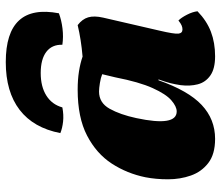

<svg xmlns="http://www.w3.org/2000/svg" viewBox="-70 -686 765 665"><g transform="rotate(-90 312.5 -353.5)"><path d="M558 -467Q579 -451 585 -430.5Q591 -410 584 -379L539 -184Q527 -133 528.5 -118.5Q530 -104 543 -104Q550 -104 557 -107Q564 -110 574 -118Q584 -108 594 -88.5Q604 -69 606 -52Q573 -20 535 -5.5Q497 9 450 9Q407 9 383.5 -7.5Q360 -24 353 -51Q346 -78 350 -110Q353 -130 357 -146Q361 -162 370 -187H367Q331 -84 281.5 -37.5Q232 9 164 9Q111 9 80.5 -14.5Q50 -38 37 -75Q24 -112 24 -154Q24 -196 31 -232Q44 -296 78.5 -349Q113 -402 175.5 -434.5Q238 -467 334 -467Q369 -467 397.5 -462.5Q426 -458 449 -450Q508 -455 558 -467ZM236 -264Q206 -124 259 -124Q276 -124 297.5 -142.5Q319 -161 340 -207.5Q361 -254 377 -336L388 -382Q376 -387 357.5 -390Q339 -393 328 -393Q289 -393 268.5 -356.5Q248 -320 236 -264ZM430 -716Q634 -716 599 -532Q575 -523 546 -519.5Q517 -516 490 -520Q491 -556 465.5 -575.5Q440 -595 392 -595Q345 -595 314 -575.5Q283 -556 273 -520Q247 -515 224 -517.5Q201 -520 184 -527Q202 -620 264.5 -668Q327 -716 430 -716Z"/></g></svg>

Font: Vollkorn Black
Style: Italic
Weight: 900
Italic angle: -11°
Designer: Friedrich Althausen
Foundry: Friedrich Althausen
Version: Version 5.000; ttfautohint (v1.8.3)